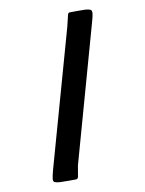

<svg xmlns="http://www.w3.org/2000/svg" viewBox="-124 -850 739 979"><g transform="rotate(-15 246.0 -360.5)"><path d="M331 -767Q335 -778 344 -776Q364 -775 383.5 -773Q403 -771 423 -769Q441 -766 448.5 -761Q456 -756 453.5 -742Q451 -728 439 -697L181 -12L166 45Q163 55 153 55Q132 53 111.5 51.5Q91 50 69 47Q51 44 43.5 39.5Q36 35 39 20.5Q42 6 53 -24L312 -710Z"/></g></svg>

Font: Hahmlet Black
Style: Regular
Weight: 900
Version: Version 1.002